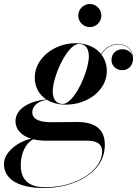

<svg xmlns="http://www.w3.org/2000/svg" viewBox="-75 -687 692 967"><path d="M319 -608.5C319 -576.5 345.5 -550.5 377.5 -550.5C409.5 -550.5 435.5 -576.5 435.5 -608.5C435.5 -640.5 409.5 -667 377.5 -667C345.5 -667 319 -640.5 319 -608.5ZM256.5 -160C367 -160 463 -233 463 -328.5C463 -362 452.5 -391 434.5 -414C460 -447.5 486.5 -463 521.5 -463C557 -463 586 -442 592 -406.5C585 -427.5 563.5 -439 541.5 -439C512.5 -439 486.5 -419 486.5 -385.5C486.5 -353.5 511.5 -333.5 540.5 -333.5C574 -333.5 595 -359.5 595 -392C595 -437.5 562 -465 521.5 -465C485.5 -465 458 -449 433 -416C405 -450 360 -469.5 306.5 -469.5C196.5 -469.5 100 -392 100 -296.5C100 -247.5 122.5 -209.5 158.5 -186C72 -178.5 3 -138.5 3 -76.5C3 -35 33 -3.5 81.5 11.5C18.5 25.5 -55 77 -55 139C-55 208 5.5 260 147.5 260C291 260 453 188 453 42C453 -43 394.5 -72.5 315.5 -72.5C287 -72.5 219.5 -71.5 184.5 -71.5C136.5 -71.5 87.5 -80.5 87.5 -122C87.5 -148 110.5 -177 161 -184.5C187 -168.5 220 -160 256.5 -160ZM240.5 -163.5C206 -163.5 190.5 -191 190.5 -226.5C190.5 -301.5 264 -466 323 -466C357.5 -466 372.5 -439.5 372.5 -404C372.5 -329 299.5 -163.5 240.5 -163.5ZM29.5 144.5C29.5 83.5 56 32.5 92.5 14.5C111 19 131.5 21.5 154 21.5H364.5C413 21.5 439.5 39 439.5 75.5C439.5 168 316 256 152 256C67.5 256 29.5 216 29.5 144.5Z"/></svg>

Font: Bodoni* 96pt Medium
Style: Italic
Weight: 500
Italic angle: -13°
Version: Version 2.3